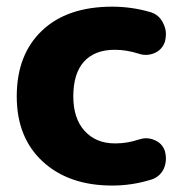

<svg xmlns="http://www.w3.org/2000/svg" viewBox="-20 -578 591 587"><path d="M404.3 -151.4Q416 -155.3 426.8 -155.3Q440.4 -155.3 453.1 -149.4Q476.6 -139.6 484.4 -115.2Q487.3 -104.5 487.3 -93.8Q487.3 -77.1 480.5 -61.5Q467.8 -36.1 440.4 -28.3Q382.8 -10.7 323.2 -10.7Q190.4 -10.7 110.8 -84Q31.2 -157.2 31.2 -283.2Q31.2 -411.1 108.4 -484.4Q185.5 -557.6 323.2 -557.6Q382.8 -557.6 439.5 -541Q466.8 -533.2 479.5 -505.9Q487.3 -490.2 487.3 -473.6Q487.3 -462.9 484.4 -451.2Q476.6 -426.8 453.1 -416Q439.5 -410.2 425.8 -410.2Q414.1 -410.2 403.3 -414.1Q366.2 -425.8 331.1 -425.8Q269.5 -425.8 236.8 -389.6Q204.1 -353.5 204.1 -283.2Q204.1 -215.8 238.8 -177.7Q273.4 -139.6 331.1 -139.6Q333 -139.6 334 -139.6Q369.1 -139.6 404.3 -151.4Z"/></svg>

Font: Gen Jyuu GothicX Heavy
Style: Bold
Weight: 900
Designer: [Source Han Sans]
Ryoko NISHIZUKA  (kana & ideographs); Paul D. Hunt (Latin, Greek & Cyrillic); Wenlong ZHANG  (bopomofo
Version: Version 1.002.20150607